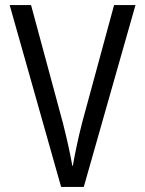

<svg xmlns="http://www.w3.org/2000/svg" viewBox="-20 -734 570 754"><path d="M220 0H309L512 -714H428L303 -254C287 -192 274 -129 266 -83H264C256 -130 242 -192 227 -251L102 -714H18Z"/></svg>

Font: Noto Sans Mono Condensed
Style: Regular
Weight: 400
Width: 3
Designer: Monotype Design Team
Foundry: Monotype Imaging Inc.
Version: Version 2.014